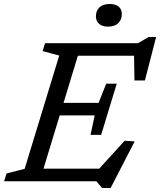

<svg xmlns="http://www.w3.org/2000/svg" viewBox="-40 -912 805 966"><path d="M258 -632.5 174.5 -655 186.5 -694.5H371L159.5 0H-19.5L-7 -39.5L84 -62.5ZM634 -659 655.5 -631.5H295L316 -694.5H654L708 -726H745.5L689 -507H636.5ZM473.5 34 445 0H103.5L124.5 -63.5H486L434 -35.5L587 -204L637.5 -200.5L516.5 34ZM469 -233.5H415.5L436.5 -331.5H204.5L224 -394.5H456L494.5 -491H547.5L508 -362ZM502.5 -778Q474.5 -778 458.5 -792Q442.5 -806 442.5 -830Q442.5 -857.5 460.2 -874.8Q478 -892 513 -892Q541.5 -892 557.2 -878.5Q573 -865 573 -841Q573 -813.5 555.2 -795.8Q537.5 -778 502.5 -778Z"/></svg>

Font: Newsreader 10pt
Style: Italic
Weight: 400
Italic angle: -17°
Version: Version 1.003